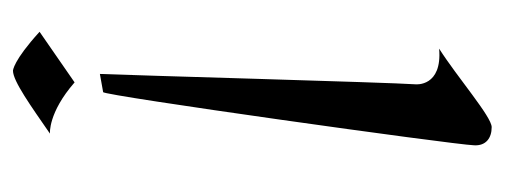

<svg xmlns="http://www.w3.org/2000/svg" viewBox="-261 -514 778 296"><g transform="rotate(90 128.0 -366.0)"><path d="M122 -136C127 -134 203 -676 204 -708C205 -726 193 -735 176 -735C160 -735 99 -682 55 -654C114 -659 110 -618 110 -618C107 -576 96 -175 94 -131ZM186 -54C186 -54 154 -51 107 -92L29 -38C74 3 89 3 89 3C105 3 144 -25 186 -54Z"/></g></svg>

Font: Quintessential
Style: Regular
Weight: 400
Designer: Astigmatic (AOETI)
Foundry: Astigmatic (AOETI)
Version: Version 1.000